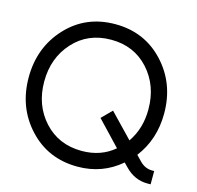

<svg xmlns="http://www.w3.org/2000/svg" viewBox="-110 -876 1030 1002"><g transform="rotate(15 404.5 -375.0)"><path d="M786.1 -71.8V0H767.1Q700.2 0 648.9 -51.8L626 -75.2Q526.9 9.8 393.1 9.8Q233.9 9.8 130.4 -101.6Q26.9 -212.9 26.9 -375Q26.9 -537.1 130.4 -648.4Q233.9 -759.8 393.1 -759.8Q551.3 -759.8 655 -648.4Q758.8 -537.1 758.8 -375Q758.8 -234.9 679.2 -130.9L707 -102.1Q735.8 -72.3 773.9 -71.8ZM393.1 -75.2Q496.1 -75.2 567.9 -136.2L443.8 -267.1L497.1 -320.8L620.1 -192.9Q674.3 -272 673.8 -375Q673.8 -502.9 595.5 -589.4Q517.1 -675.8 393.1 -675.8Q268.1 -675.8 189.5 -589.4Q110.8 -502.9 110.8 -375Q110.8 -247.1 189.5 -161.1Q268.1 -75.2 393.1 -75.2Z"/></g></svg>

Font: ø
Style: ø
Weight: 400
Designer: Samuel Oakes
Foundry: Samuel Oakes
Version: Version 1.000;PS 001.000;hotconv 1.0.88;makeotf.lib2.5.64775